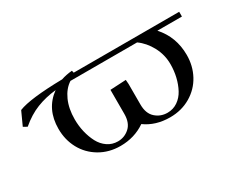

<svg xmlns="http://www.w3.org/2000/svg" viewBox="-70 -713 1196 976"><g transform="rotate(-30 527.5 -224.5)"><path d="M32.2 -330.1 67.9 -408.2Q135.3 -435.5 326.2 -439Q356.4 -449.2 391.1 -452.1L394 -439H1013.2V-411.1H869.1Q937 -335.9 937 -230Q937 -166 908.4 -113Q879.9 -60.1 826.7 -28.6Q773.4 2.9 706.1 2.9Q621.6 2.9 561 -41Q497.1 2.9 415 2.9Q347.7 2.9 294.4 -28.6Q241.2 -60.1 212.6 -113Q184.1 -166 184.1 -230Q184.1 -346.2 270 -408.2Q209 -401.9 156.7 -381.3Q104.5 -360.8 54.2 -317.9ZM279.8 -231Q279.8 -192.4 288.3 -156.2Q296.9 -120.1 312.7 -90.1Q328.6 -60.1 355.2 -42Q381.8 -23.9 415 -23.9Q454.1 -23.9 483.2 -50.3Q512.2 -76.7 512.2 -128.9V-270L605 -274.9L606.9 -250V-128.9Q606.9 -76.7 636.2 -50.3Q665.5 -23.9 706.1 -23.9Q739.3 -23.9 765.9 -42Q792.5 -60.1 808.6 -90.1Q824.7 -120.1 833.3 -156.2Q841.8 -192.4 841.8 -231Q841.8 -286.1 815.9 -334.5Q790 -382.8 750 -411.1H358.9Q322.3 -387.7 301 -340.6Q279.8 -293.5 279.8 -231Z"/></g></svg>

Font: Dehuti Alt
Style: Bold
Weight: 700
Version: Version 1.2